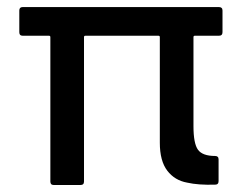

<svg xmlns="http://www.w3.org/2000/svg" viewBox="-20 -529 691 549"><path d="M616.2 -499V-437Q616.2 -426.8 606 -426.8H537.1Q533.2 -426.8 533.2 -422.9V-168Q533.2 -118.7 546.1 -100.8Q559.1 -83 595.2 -83Q605 -83 605 -73.2V-11.2Q605 -1 595.2 -1Q546.9 0.5 515.1 -6.8Q479.5 -13.2 458.3 -41Q437 -68.8 437 -121.1V-422.9Q437 -426.8 433.1 -426.8H224.1Q220.2 -426.8 220.2 -422.9V-9.8Q220.2 0 210 0H133.8Q124 0 124 -9.8V-422.9Q124 -426.8 120.1 -426.8H44.9Q35.2 -426.8 35.2 -437V-499Q35.2 -508.8 44.9 -508.8H606Q616.2 -508.8 616.2 -499Z"/></svg>

Font: Gruenseis Font Medium
Style: Regular
Weight: 500
Designer: Jeremy Tribby
Foundry: Tribby Type
Version: Version 1.408;Glyphs 3.1.2 (3151)